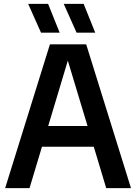

<svg xmlns="http://www.w3.org/2000/svg" viewBox="-20 -968 700 988"><path d="M6.5 0 237 -740H423.5L654 0H526.5L462.5 -213H196L132 0ZM228 -319.5H430.5L329 -656ZM374 -800 308 -948H410.5L470 -800ZM191 -800 125 -948H227.5L287 -800Z"/></svg>

Font: Encode Sans SmCnd SmBold
Style: Regular
Weight: 600
Width: 4
Designer: Multiple Designers
Foundry: Impallari Type
Version: Version 3.002; ttfautohint (v1.8.3) -l 8 -r 50 -G 200 -x 14 